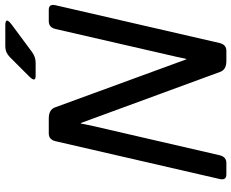

<svg xmlns="http://www.w3.org/2000/svg" viewBox="-98 -814 912 757"><g transform="rotate(-90 358.5 -436.0)"><path d="M437.5 -752Q409.7 -752 435.5 -777.8L511.2 -853.5Q529.3 -871.6 553.2 -871.6H635.7Q673.3 -871.6 639.2 -846.2L531.2 -766.1Q511.7 -752 489.3 -752ZM48.8 0Q24.4 0 30.8 -26.9L179.7 -673.3Q186 -700.2 210.4 -700.2H269.5Q304.2 -700.2 313 -675.8L502.4 -158.2H504.4Q508.8 -180.7 512.7 -197.3L622.1 -673.3Q628.4 -700.2 652.8 -700.2H697.8Q722.2 -700.2 715.8 -673.3L566.9 -26.9Q560.5 0 536.1 0H496.1Q461.9 0 453.1 -24.4L251.5 -573.7H249.5Q245.6 -552.2 241.7 -534.7L124.5 -26.9Q118.2 0 93.8 0Z"/></g></svg>

Font: Istok
Style: Italic
Weight: 500
Italic angle: -13°
Designer: Andrey V. Panov
Foundry: Andrey V. Panov
Version: Version 1.0.3